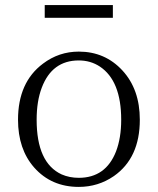

<svg xmlns="http://www.w3.org/2000/svg" viewBox="-20 -731 628 765"><path d="M293.9 13.7Q184.6 13.7 116.2 -63.5Q51.8 -136.7 51.8 -253.9Q51.8 -403.3 151.4 -477.5Q214.8 -525.4 293.9 -525.4Q398.4 -525.4 467.8 -450.2Q537.1 -375 537.1 -253.9Q537.1 -101.6 433.6 -29.3Q371.1 13.7 293.9 13.7ZM293.9 -22.5Q401.4 -22.5 442.4 -127.9Q462.9 -181.6 462.9 -253.9Q462.9 -409.2 377.9 -465.8Q340.8 -490.2 293.9 -490.2Q187.5 -490.2 146.5 -381.8Q126 -328.1 126 -253.9Q126 -82 225.6 -36.1Q256.8 -22.5 293.9 -22.5ZM158.2 -660.2V-710.9H429.7V-660.2Z"/></svg>

Font: GenYoMin JP Light
Style: Regular
Weight: 300
Version: Version 1.001;PS 1;hotconv 16.6.51;makeotf.lib2.5.65220 DEVE